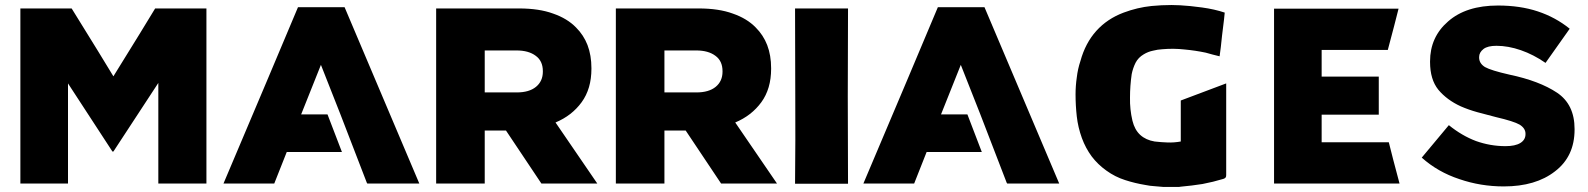

<svg xmlns="http://www.w3.org/2000/svg" viewBox="-20 -734 6351 768"><path d="M61.5 0Q109.4 0 252 0Q252 -99.6 252 -400.4Q296.9 -332 429.7 -127.9Q430.7 -127.9 433.6 -127.9Q478.5 -196.3 613.3 -402.3Q613.3 -301.8 613.3 0Q661.1 0 805.7 0Q805.7 -174.8 805.7 -700.2Q754.9 -700.2 600.6 -700.2Q559.6 -631.8 433.6 -428.7Q392.6 -497.1 266.6 -700.2Q215.8 -700.2 61.5 -700.2Q61.5 -656.2 61.5 -525.4Q61.5 -393.6 61.5 0Z M1290 -276.4Q1254.9 -276.4 1184.6 -276.4Q1210.9 -342.8 1263.7 -474.6Q1290 -409.2 1341.8 -276.4Q1341.8 -276.4 1341.8 -276.4Q1377 -185.5 1447.3 -2.9Q1447.3 -2 1449.2 0Q1518.6 0 1657.2 0Q1557.6 -234.4 1358.4 -705.1Q1296.9 -705.1 1171.9 -705.1Q1073.2 -469.7 874 0Q942.4 0 1077.1 0Q1093.8 -42 1127 -126Q1201.2 -126 1347.7 -126Q1329.1 -175.8 1290 -276.4Z M1724.6 0Q1773.4 0 1918.9 0Q1918.9 -52.7 1918.9 -211.9Q1940.4 -211.9 2003.9 -211.9Q2039.1 -159.2 2145.5 0Q2201.2 0 2369.1 0Q2327.1 -60.5 2202.1 -244.1Q2267.6 -271.5 2306.6 -325.2Q2345.7 -378.9 2345.7 -459Q2345.7 -460 2345.7 -460.9Q2345.7 -512.7 2330.1 -553.7Q2314.5 -593.8 2284.2 -624Q2249 -660.2 2192.4 -679.7Q2136.7 -700.2 2055.7 -700.2Q1945.3 -700.2 1724.6 -700.2Q1724.6 -656.2 1724.6 -525.4Q1724.6 -393.6 1724.6 0ZM1918.9 -364.3Q1918.9 -406.2 1918.9 -532.2Q1951.2 -532.2 2045.9 -532.2Q2094.7 -532.2 2123 -510.7Q2151.4 -490.2 2151.4 -449.2Q2151.4 -448.2 2151.4 -447.3Q2151.4 -409.2 2124 -386.7Q2096.7 -364.3 2046.9 -364.3Q2004.9 -364.3 1918.9 -364.3Z M2443.4 0Q2492.2 0 2637.7 0Q2637.7 -52.7 2637.7 -211.9Q2659.2 -211.9 2722.7 -211.9Q2757.8 -159.2 2864.3 0Q2919.9 0 3087.9 0Q3045.9 -60.5 2920.9 -244.1Q2986.3 -271.5 3025.4 -325.2Q3064.5 -378.9 3064.5 -459Q3064.5 -460 3064.5 -460.9Q3064.5 -512.7 3048.8 -553.7Q3033.2 -593.8 3002.9 -624Q2967.8 -660.2 2911.1 -679.7Q2855.5 -700.2 2774.4 -700.2Q2664.1 -700.2 2443.4 -700.2Q2443.4 -656.2 2443.4 -525.4Q2443.4 -393.6 2443.4 0ZM2637.7 -364.3Q2637.7 -406.2 2637.7 -532.2Q2669.9 -532.2 2764.6 -532.2Q2813.5 -532.2 2841.8 -510.7Q2870.1 -490.2 2870.1 -449.2Q2870.1 -448.2 2870.1 -447.3Q2870.1 -409.2 2842.8 -386.7Q2815.4 -364.3 2765.6 -364.3Q2723.6 -364.3 2637.7 -364.3Z M3372.1 -700.2Q3371.1 -525.4 3371.1 -349.6Q3372.1 -173.8 3372.1 1Q3319.3 1 3266.6 1Q3213.9 1 3160.2 1Q3162.1 -174.8 3161.1 -349.6Q3160.2 -525.4 3160.2 -700.2Q3212.9 -700.2 3265.6 -700.2Q3318.4 -700.2 3372.1 -700.2Z M3849.6 -276.4Q3814.5 -276.4 3744.1 -276.4Q3770.5 -342.8 3823.2 -474.6Q3849.6 -409.2 3901.4 -276.4Q3901.4 -276.4 3901.4 -276.4Q3936.5 -185.5 4006.8 -2.9Q4006.8 -2 4008.8 0Q4078.1 0 4216.8 0Q4117.2 -234.4 3918 -705.1Q3856.4 -705.1 3731.4 -705.1Q3632.8 -469.7 3433.6 0Q3502 0 3636.7 0Q3653.3 -42 3686.5 -126Q3760.7 -126 3907.2 -126Q3888.7 -175.8 3849.6 -276.4Z M4632.8 13.7Q4615.2 11.7 4597.7 10.7Q4580.1 9.8 4561.5 5.9Q4519.5 -1 4480.5 -13.7Q4440.4 -26.4 4405.3 -51.8Q4371.1 -76.2 4346.7 -108.4Q4322.3 -141.6 4307.6 -181.6Q4292 -224.6 4287.1 -268.6Q4282.2 -312.5 4282.2 -356.4Q4282.2 -390.6 4287.1 -423.8Q4291 -458 4301.8 -490.2Q4321.3 -561.5 4365.2 -610.4Q4409.2 -659.2 4474.6 -683.6Q4529.3 -704.1 4585.9 -710Q4626 -713.9 4666 -713.9Q4682.6 -713.9 4700.2 -712.9Q4738.3 -710.9 4788.1 -704.1Q4837.9 -697.3 4878.9 -683.6Q4878.9 -683.6 4876 -655.3Q4873 -627 4868.2 -591.8Q4866.2 -568.4 4863.3 -545.9Q4860.4 -524.4 4858.4 -508.8Q4844.7 -512.7 4831.1 -515.6Q4816.4 -519.5 4802.7 -523.4Q4760.7 -532.2 4717.8 -536.1Q4673.8 -541 4629.9 -537.1Q4610.4 -536.1 4591.8 -531.2Q4572.3 -527.3 4554.7 -516.6Q4533.2 -503.9 4522.5 -483.4Q4511.7 -461.9 4506.8 -437.5Q4500 -390.6 4500 -343.8Q4499 -296.9 4509.8 -251Q4518.6 -214.8 4541 -194.3Q4563.5 -173.8 4598.6 -168Q4624 -165 4650.4 -164.1Q4675.8 -163.1 4703.1 -168Q4703.1 -222.7 4703.1 -332Q4763.7 -354.5 4884.8 -400.4Q4884.8 -400.4 4884.8 -343.8Q4884.8 -288.1 4884.8 -215.8Q4884.8 -167 4884.8 -119.1Q4884.8 -70.3 4884.8 -34.2Q4884.8 -27.3 4882.8 -24.4Q4879.9 -20.5 4874 -18.6Q4832 -5.9 4790 2Q4747.1 8.8 4703.1 12.7Q4699.2 12.7 4696.3 13.7Q4692.4 13.7 4689.5 13.7Q4674.8 13.7 4661.1 13.7Q4647.5 13.7 4632.8 13.7Z M5076.2 -699.2Q5242.2 -699.2 5574.2 -699.2Q5560.5 -643.6 5531.2 -534.2Q5443.4 -534.2 5266.6 -534.2Q5266.6 -499 5266.6 -427.7Q5342.8 -427.7 5495.1 -427.7Q5495.1 -377 5495.1 -275.4Q5418.9 -275.4 5266.6 -275.4Q5266.6 -238.3 5266.6 -165Q5356.4 -165 5535.2 -165Q5548.8 -109.4 5578.1 0Q5410.2 0 5076.2 0Q5076.2 -116.2 5076.2 -349.6Q5076.2 -465.8 5076.2 -699.2Z M5995.1 11.7Q6123 11.7 6200.2 -48.8Q6278.3 -108.4 6278.3 -215.8Q6278.3 -216.8 6278.3 -217.8Q6278.3 -316.4 6208 -363.3Q6137.7 -410.2 6017.6 -435.5Q5944.3 -452.1 5919.9 -465.8Q5896.5 -480.5 5896.5 -503.9Q5896.5 -504.9 5896.5 -505.9Q5896.5 -524.4 5914.1 -538.1Q5930.7 -550.8 5965.8 -550.8Q6012.7 -550.8 6063.5 -533.2Q6114.3 -515.6 6162.1 -482.4Q6194.3 -527.3 6258.8 -619.1Q6202.1 -665 6130.9 -688.5Q6060.5 -711.9 5971.7 -711.9Q5844.7 -711.9 5772.5 -648.4Q5700.2 -585.9 5700.2 -488.3Q5700.2 -487.3 5700.2 -486.3Q5700.2 -416 5733.4 -375Q5767.6 -334 5823.2 -308.6Q5854.5 -294.9 5889.6 -285.2Q5924.8 -275.4 5963.9 -265.6Q6035.2 -249 6058.6 -235.4Q6082 -220.7 6082 -199.2Q6082 -198.2 6082 -197.3Q6082 -174.8 6061.5 -162.1Q6041 -149.4 6002 -149.4Q5941.4 -149.4 5883.8 -169.9Q5827.1 -191.4 5775.4 -233.4Q5739.3 -190.4 5667 -103.5Q5731.4 -45.9 5817.4 -17.6Q5902.3 11.7 5995.1 11.7Z"/></svg>

Font: Big-Shock
Style: Black
Weight: 400